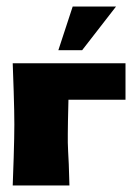

<svg xmlns="http://www.w3.org/2000/svg" viewBox="-20 -569 418 589"><path d="M19 0H193Q192 -41 191 -65Q190 -89 189 -104.5Q188 -120 188 -131.5Q188 -143 188 -158.5Q188 -174 188.5 -198Q189 -222 190 -263H365V-375H19Q21 -322 22 -288.5Q23 -255 23.5 -231Q24 -207 24 -187.5Q24 -168 23.5 -144Q23 -120 22 -86Q21 -52 19 0ZM232 -415H159L203 -549H336Z"/></svg>

Font: CAT Rhythmus
Style: Regular
Weight: 400
Designer: Peter Wiegel nach alter Vorlage
Foundry: Peter Wiegel
Version: 1.000